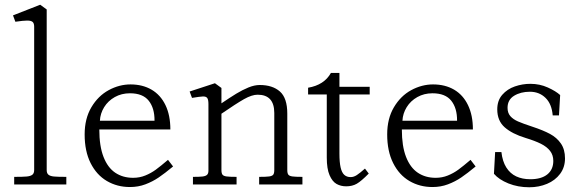

<svg xmlns="http://www.w3.org/2000/svg" viewBox="-20 -780 2452 812"><path d="M124.5 -61V-667Q124.5 -681.5 118 -687.2Q111.5 -693 95 -693Q78.5 -693 45 -688L35 -715L150 -760L177.5 -740V-61Q177.5 -47 185 -41Q192.5 -35 208.2 -33.5Q224 -32 260.5 -32V0H40V-32Q77 -32 93 -33.5Q109 -35 116.8 -41Q124.5 -47 124.5 -61Z M338 -211.5Q338 -278.5 366.5 -326.5Q395 -374.5 439.8 -398.8Q484.5 -423 532 -423Q583 -423 621 -400.8Q659 -378.5 679.8 -335.5Q700.5 -292.5 700.5 -232.5H400Q400 -162 417.8 -116.5Q435.5 -71 467.5 -49.5Q499.5 -28 543 -28Q570.5 -28 594.5 -37.8Q618.5 -47.5 639 -62.5Q659.5 -77.5 690.5 -104L712 -76Q677 -47 651.2 -29.5Q625.5 -12 595 -0.5Q564.5 11 529.5 11Q475.5 11 432 -14.5Q388.5 -40 363.2 -90.2Q338 -140.5 338 -211.5ZM529.5 -385.5Q494 -385.5 465.5 -369.5Q437 -353.5 420.5 -326.8Q404 -300 402.5 -269.5H633.5Q634 -322.5 609 -354Q584 -385.5 529.5 -385.5Z M1140 -61V-302Q1140 -379.5 1069.5 -379.5Q1045.5 -379.5 1012.2 -360.8Q979 -342 913.5 -297V-341Q954 -368.5 979.5 -384Q1005 -399.5 1030.5 -410Q1056 -420.5 1078.5 -420.5Q1132.5 -420.5 1163.8 -393Q1195 -365.5 1195 -299.5V-61Q1195 -47 1199.5 -41.2Q1204 -35.5 1216.5 -33.8Q1229 -32 1259 -32V0H1076V-32Q1106 -32 1118.5 -33.8Q1131 -35.5 1135.5 -41.2Q1140 -47 1140 -61ZM861.5 -58V-340Q861.5 -359 856.2 -365.8Q851 -372.5 838 -372Q825 -371.5 792 -366L782 -393L889 -428L916.5 -408V-61Q916.5 -47 921 -41.2Q925.5 -35.5 938 -33.8Q950.5 -32 980.5 -32V0H796V-32Q823 -32 836.2 -33.5Q849.5 -35 855.5 -40.5Q861.5 -46 861.5 -58Z M1362 -114V-380.5H1283V-409Q1351 -420.5 1379.5 -471.5H1415.5V-413H1543.5V-380.5H1415.5V-131Q1415.5 -94 1420.5 -72Q1425.5 -50 1436 -40.5Q1446.5 -31 1463 -31Q1476 -31 1489 -39.5Q1502 -48 1523.5 -67L1539.5 -46Q1508 -14 1489 -3Q1470 8 1444 8Q1421.5 8 1403.5 -2Q1385.5 -12 1373.8 -39Q1362 -66 1362 -114Z M1617.5 -211.5Q1617.5 -278.5 1646 -326.5Q1674.5 -374.5 1719.2 -398.8Q1764 -423 1811.5 -423Q1862.5 -423 1900.5 -400.8Q1938.5 -378.5 1959.2 -335.5Q1980 -292.5 1980 -232.5H1679.5Q1679.5 -162 1697.2 -116.5Q1715 -71 1747 -49.5Q1779 -28 1822.5 -28Q1850 -28 1874 -37.8Q1898 -47.5 1918.5 -62.5Q1939 -77.5 1970 -104L1991.5 -76Q1956.5 -47 1930.8 -29.5Q1905 -12 1874.5 -0.5Q1844 11 1809 11Q1755 11 1711.5 -14.5Q1668 -40 1642.8 -90.2Q1617.5 -140.5 1617.5 -211.5ZM1809 -385.5Q1773.5 -385.5 1745 -369.5Q1716.5 -353.5 1700 -326.8Q1683.5 -300 1682 -269.5H1913Q1913.5 -322.5 1888.5 -354Q1863.5 -385.5 1809 -385.5Z M2069 -45 2074 -137H2100.5Q2105 -97.5 2121.2 -71.8Q2137.5 -46 2163.2 -34Q2189 -22 2222.5 -22Q2269.5 -22 2294.8 -42.5Q2320 -63 2320 -99.5Q2320 -124.5 2306.2 -142Q2292.5 -159.5 2267.5 -172Q2242.5 -184.5 2203 -196.5Q2145.5 -214 2114.2 -241.8Q2083 -269.5 2083 -317.5Q2083 -355 2104.2 -379.2Q2125.5 -403.5 2157.5 -414.5Q2189.5 -425.5 2223 -425.5Q2262.5 -425.5 2296.8 -410Q2331 -394.5 2349 -378L2344 -292H2317.5Q2313.5 -340.5 2287 -366.2Q2260.5 -392 2221 -392Q2182 -392 2154.2 -375Q2126.5 -358 2126.5 -324Q2126.5 -302.5 2138.2 -289Q2150 -275.5 2170.5 -266.5Q2191 -257.5 2232 -244Q2277.5 -229 2306.2 -213.5Q2335 -198 2352.2 -173Q2369.5 -148 2369.5 -110Q2369.5 -72.5 2348.8 -44.8Q2328 -17 2293.5 -2.5Q2259 12 2218.5 12Q2170.5 12 2130.2 -4.2Q2090 -20.5 2069 -45Z"/></svg>

Font: Didactic
Style: Regular
Weight: 400
Designer: Tyler Finck
Foundry: Etcetera Type Co
Version: Version 3.007;FEAKit 1.0